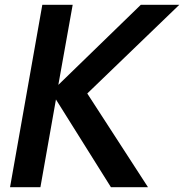

<svg xmlns="http://www.w3.org/2000/svg" viewBox="-20 -783 770 803"><path d="M149 0H22L157 -763H284L224 -428L569 -763H730L345 -392L599 0H444L214 -367Z"/></svg>

Font: Open Sauce One SemiBold Italic
Style: Regular
Weight: 600
Italic angle: -10°
Designer: Alfredo Marco Pradil
Foundry: Creative Sauce Fz LLC
Version: Version 1.477